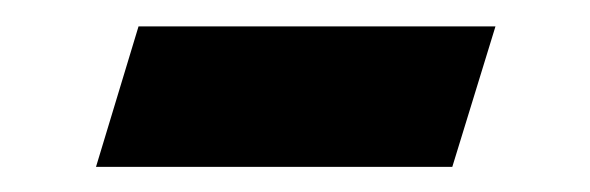

<svg xmlns="http://www.w3.org/2000/svg" viewBox="-20 -336 458 149"><path d="M87.5 -315.5H364.5L331 -206.5H54.5Z"/></svg>

Font: Newsreader Caption SemiBold
Style: Italic
Weight: 600
Italic angle: -17°
Designer: Hugues Gentile
Foundry: Production Type
Version: Version 1.001